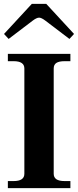

<svg xmlns="http://www.w3.org/2000/svg" viewBox="-20 -981 408 1001"><path d="M1 -804 146 -961H221L366 -804L342 -778L217 -873Q196 -889 184 -889Q171 -889 150 -873L25 -778ZM21 -37H51Q107 -37 107 -75V-624Q107 -662 51 -662H21V-700H347V-662H317Q288 -662 274 -653Q260 -644 260 -624V-75Q260 -56 274 -46.5Q288 -37 317 -37H347V0H21Z"/></svg>

Font: Taviraj DemiBold
Style: Regular
Weight: 600
Designer: Katatrad Team
Foundry: CadsonDemak
Version: Version 1.030